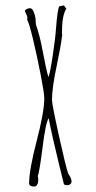

<svg xmlns="http://www.w3.org/2000/svg" viewBox="-20 -682 352 705"><path d="M105.5 2.9Q113.3 2.9 116.9 -4.4Q120.6 -11.7 120.6 -22Q120.6 -30.8 118.7 -34.2Q125.5 -54.7 136.7 -143.6Q147.5 -231 158.7 -248Q171.9 -179.7 196.3 -80.6L214.8 -4.9Q220.7 -2 227.5 -2Q233.9 -2 238.3 -5.9Q242.7 -9.8 242.7 -16.1Q242.7 -24.4 235.4 -36.6Q231 -43.9 230.5 -44.9Q222.7 -64.5 196.8 -181.6Q170.9 -298.8 170.9 -314.9Q170.9 -358.4 188 -439.5Q204.6 -517.6 207.5 -548.8L208.5 -549.8Q208.5 -553.2 208 -556.2Q207.5 -558.6 207.5 -562Q207.5 -626 223.6 -649.9L214.8 -662.1L207 -660.6L198.7 -659.2Q191.9 -656.7 185.5 -576.2Q183.6 -543.9 173.6 -477.5Q163.6 -411.1 157.7 -398.9Q149.4 -426.8 137.2 -492.2Q125.5 -555.2 111.8 -591.8L110.4 -614.7Q108.4 -628.4 103 -640.1Q97.7 -651.9 89.8 -651.9Q84.5 -651.9 78.1 -648.9Q71.8 -646 71.8 -642.1Q71.8 -638.7 76.2 -630.4Q80.6 -622.6 80.6 -616.2Q80.6 -614.3 80.1 -612.8L79.6 -608.9Q85.9 -601.6 101.1 -538.6Q116.2 -475.6 129.4 -407.2Q142.6 -338.9 142.6 -321.8Q142.6 -271.5 114.7 -164.6Q86.9 -57.6 86.9 -8.8Q86.9 2.9 105.5 2.9Z"/></svg>

Font: Amatica SC
Style: Regular
Weight: 400
Version: Version 2.000